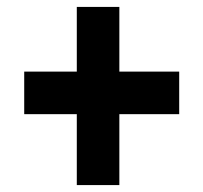

<svg xmlns="http://www.w3.org/2000/svg" viewBox="-20 -580 588 555"><path d="M202 -560V-373H50V-250H202V-45H325V-250H498V-373H325V-560Z"/></svg>

Font: Tape
Style: Regular
Weight: 500
Foundry: Cannot Into Space Fonts
Version: Version 0.97